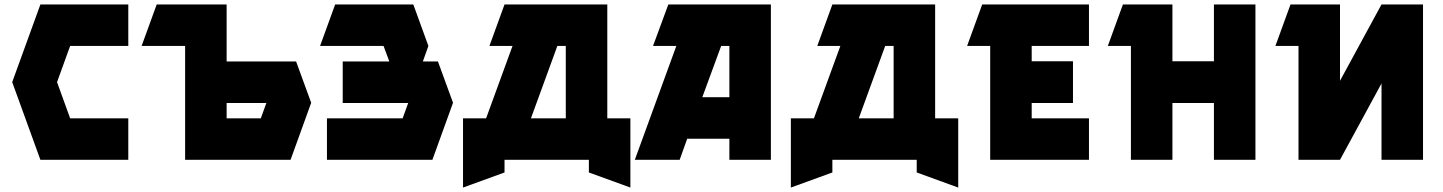

<svg xmlns="http://www.w3.org/2000/svg" viewBox="-20 -720 6501 865"><path d="M35 -350 162 -700H558V-513H296L237 -350L296 -187H558V0H162Z M686 -700H1001V-443H1314L1382 -257L1289 0H814V-513H618ZM1155 -187 1180 -256H1001V-187Z M1490 -700H1842L1910 -513L1885 -443H1953L2021 -257L1928 0H1453V-187H1794L1819 -256H1524V-443H1734L1708 -513H1422Z M2170 -187 2289 -513H2185L2253 -700H2716V-187H2820V125L2633 57V0H2253V57L2066 125V-187ZM2372 -187H2529V-513H2491Z M3027 -513H2922L2991 -700H3453V0H3266V-95H3076L3042 0H2840ZM3266 -282V-513H3229L3144 -282Z M3647 -187 3766 -513H3662L3730 -700H4193V-187H4297V125L4110 57V0H3730V57L3543 125V-187ZM3849 -187H4006V-513H3968Z M4337 -513 4405 -700H4886V-513H4628V-444H4814V-256H4628V-187H4886V0H4441V-513Z M4971 -513 5039 -700H5262V-444H5449V-700H5636V0H5449V-256H5262V0H5075V-513Z M5726 -513 5794 -700H6017V-356L6204 -700H6391V0H6204V-344L6017 0H5830V-513Z"/></svg>

Font: Clickuper
Style: Bold
Weight: 700
Designer: Denis Ignatov
Foundry: Denis Ignatov
Version: Version 1.10 April 16, 2021